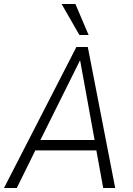

<svg xmlns="http://www.w3.org/2000/svg" viewBox="-31 -940 665 960"><path d="M-11 0 351 -705H408L545 0H485L448 -203L473 -188H122L153 -203L53 0ZM368 -636 165 -228 151 -240H461L444 -229L370 -636ZM366 -765 277 -920H346L412 -765Z"/></svg>

Font: Nunito Sans 10pt Condensed Light
Style: Italic
Weight: 300
Width: 3
Italic angle: -9°
Designer: Vernon Adams
Foundry: Vernon Adams
Version: Version 3.101;gftools[0.9.27]